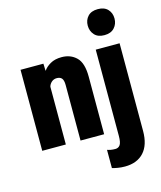

<svg xmlns="http://www.w3.org/2000/svg" viewBox="-132 -803 931 1109"><g transform="rotate(-15 333.5 -248.5)"><path d="M37.6 0H178.7V-345.2Q182.6 -360.8 195.6 -372.3Q208.5 -383.8 227.1 -383.8Q247.1 -383.8 256.8 -372.1Q266.6 -360.4 266.6 -331.5V0H407.7V-344.2Q407.7 -426.3 373 -460Q338.4 -493.7 285.2 -493.7Q244.6 -493.7 217.5 -478Q190.4 -462.4 177.2 -442.4H175.8L174.3 -484.4H37.6ZM400.4 200.2Q411.6 204.1 432.9 207.8Q454.1 211.4 476.1 211.4Q548.8 211.4 589.4 167.5Q629.9 123.5 629.9 39.6V-484.4H487.3V31.2Q487.3 69.8 477.3 84.5Q467.3 99.1 448.7 99.1Q433.1 99.1 421.1 96.9Q409.2 94.7 400.4 91.3ZM478.5 -630.4Q478.5 -597.7 498.8 -575Q519 -552.2 558.1 -552.2Q597.2 -552.2 617.9 -575Q638.7 -597.7 638.7 -630.4Q638.7 -663.6 618.2 -685.5Q597.7 -707.5 558.6 -707.5Q519.5 -707.5 499 -685.3Q478.5 -663.1 478.5 -630.4Z"/></g></svg>

Font: Roboto Flex
Style: wght 700 wdth 25 opsz 34 GRAD 0.00 slnt 0.00 XTRA 468 XOPQ 96 YOPQ 79 YTLC 514 YTUC 712 YTAS 750 YTDE -203.00 YTFI 738
Weight: 700
Width: 1
Designer: Berlow after Robertson
Foundry: Google
Version: Version 3.100